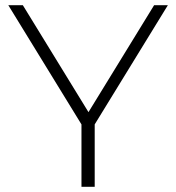

<svg xmlns="http://www.w3.org/2000/svg" viewBox="-20 -720 679 740"><path d="M294 0V-254L306 -221L12 -700H68L335 -265H307L574 -700H627L333 -221L345 -254V0Z"/></svg>

Font: MOST Montserrat Light
Style: Regular
Weight: 300
Designer: Julieta Ulanovsky
Foundry: Julieta Ulanovsky
Version: Version 8.000;March 11, 2024;FontCreator 15.0.0.2926 64-bit